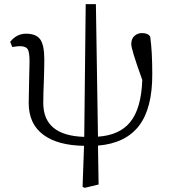

<svg xmlns="http://www.w3.org/2000/svg" viewBox="-20 -687 816 923"><path d="M387 216 377 211 384 14Q258 12 190 -38Q118 -90 118 -192Q118 -229 120 -299Q122 -362 122 -391Q122 -434 114 -449Q105 -465 76 -465Q63 -465 39 -461L29 -486Q60 -525 105 -525Q154 -525 173.5 -497.5Q193 -470 193 -401Q193 -365 191 -303Q188 -235 188 -192Q188 -35 385 -29L392 -667H441L451 -30Q554 -37 605 -99Q659 -164 664 -302Q663 -306 660 -314Q611 -450 611 -475Q611 -501 627 -515Q642 -528 663 -528Q691 -528 702 -511Q712 -443 712 -332Q713 -167 648 -82Q583 2 451 13L454 200Z"/></svg>

Font: Cactus Classical Serif
Style: Regular
Weight: 400
Designer: Henry Chan (via Glyphwiki)、田海東、宇文滿月
Foundry: Moonlit Owen
Version: Version 1.000